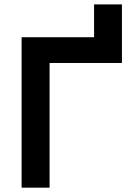

<svg xmlns="http://www.w3.org/2000/svg" viewBox="-20 -865 626 885"><path d="M79.6 0V-693.4H413.6V-844.7H542V-574.7H208.5V0Z"/></svg>

Font: Cascadia Mono PL
Style: Bold
Weight: 700
Monospace: yes
Designer: Aaron Bell
Foundry: Saja Typeworks
Version: Version 2404.023; ttfautohint (v1.8.4)